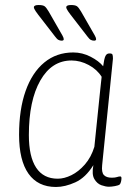

<svg xmlns="http://www.w3.org/2000/svg" viewBox="-20 -738 545 765"><path d="M203 7Q131 7 93.5 -46Q56 -99 56 -201Q56 -302 82 -375.5Q108 -449 156.5 -489Q205 -529 272 -529Q308 -529 341 -512Q374 -495 391 -474Q395 -504 400 -514.5Q405 -525 415 -525H418Q427 -525 428.5 -519.5Q430 -514 430 -504L387 -80Q384 -51 394 -40.5Q404 -30 425 -30Q439 -30 446 -32.5Q453 -35 459 -35Q464 -35 464 -28Q464 -21 462 -13.5Q460 -6 457 -3Q452 1 438 3.5Q424 6 414 6Q401 6 384 0Q367 -6 356 -24.5Q345 -43 352 -80Q321 -30 280 -11.5Q239 7 203 7ZM210 -26Q236 -26 264.5 -40Q293 -54 318 -82.5Q343 -111 356 -153L378 -367Q379 -380 381.5 -400Q384 -420 385 -432Q367 -461 333.5 -479Q300 -497 265 -497Q186 -497 140.5 -417Q95 -337 95 -200Q95 -114 124 -70Q153 -26 210 -26ZM355 -576Q348 -576 342 -579Q336 -582 328 -593L277 -659Q258 -683 251 -693.5Q244 -704 244 -709Q244 -718 263 -718Q279 -718 286 -713.5Q293 -709 303 -692L346 -617Q352 -607 357.5 -597Q363 -587 363 -582Q363 -576 355 -576ZM226 -576Q219 -576 213 -579Q207 -582 199 -593L148 -659Q129 -683 122 -693.5Q115 -704 115 -709Q115 -718 134 -718Q150 -718 157 -713.5Q164 -709 174 -692L217 -617Q223 -607 228.5 -597Q234 -587 234 -582Q234 -576 226 -576Z"/></svg>

Font: Asap Semi Condensed Semi Condensed Thin
Style: Italic
Weight: 100
Width: 4
Italic angle: -6°
Designer: Pablo Cosgaya
Foundry: Omnibus-Type
Version: Version 3.001; ttfautohint (v1.8.4.7-5d5b)